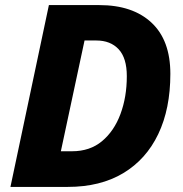

<svg xmlns="http://www.w3.org/2000/svg" viewBox="-20 -734 720 754"><path d="M21 0 172 -714H370Q501 -714 575 -645Q649 -576 649 -444Q649 -307 601.5 -207.5Q554 -108 464 -54Q374 0 246 0ZM263 -140Q333 -140 380.5 -179.5Q428 -219 453 -286Q478 -353 478 -435Q478 -506 446 -540.5Q414 -575 358 -575H312L219 -140Z"/></svg>

Font: Noto Sans ExtraBold
Style: Italic
Weight: 800
Italic angle: -12°
Designer: Monotype Design Team
Foundry: Monotype Imaging Inc.
Version: Version 2.013; ttfautohint (v1.8.4.7-5d5b)